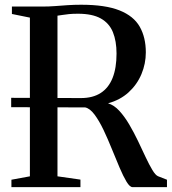

<svg xmlns="http://www.w3.org/2000/svg" viewBox="-20 -770 707 790"><path d="M27 0V-30.5L103 -44.5V-697.5L29 -712.5V-743H153.5Q181.5 -743 207.2 -745Q233 -747 259.2 -748.8Q285.5 -750.5 314 -750.5Q413.5 -750.5 471.8 -727.2Q530 -704 555 -660Q580 -616 580 -554.5Q580 -508 562 -465Q544 -422 509.2 -390.2Q474.5 -358.5 424.5 -345Q449.5 -337.5 471 -314Q492.5 -290.5 511.8 -257.8Q531 -225 547.8 -190Q564.5 -155 579.2 -123.5Q594 -92 606.8 -70.8Q619.5 -49.5 630 -45L667 -30.5V0H525.5Q514 0 500.5 -22.5Q487 -45 471.8 -80.8Q456.5 -116.5 440 -157.5Q423.5 -198.5 405.8 -235.8Q388 -273 369 -298.5Q350 -324 330.5 -328L26 -329V-367.5L313 -366.5Q362 -366.5 394.5 -387.5Q427 -408.5 443.2 -449.2Q459.5 -490 459.5 -549.5Q459.5 -601 444.5 -637.8Q429.5 -674.5 394.8 -694Q360 -713.5 301 -713.5Q279.5 -713.5 264 -712Q248.5 -710.5 237 -708.5Q225.5 -706.5 216.5 -705.5V-44.5L311 -31V0Z"/></svg>

Font: Merriweather 96pt Medium
Style: Regular
Weight: 500
Version: Version 2.100